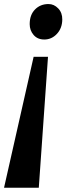

<svg xmlns="http://www.w3.org/2000/svg" viewBox="-32 -768 322 928"><path d="M155.5 139.5H-12.5L130.5 -493.5H200ZM269 -673.5Q268.5 -631.5 243 -604.2Q217.5 -577 182 -577Q149.5 -577 130.5 -599Q111.5 -621 111.5 -651.5Q111.5 -696 137.2 -722.2Q163 -748.5 202.5 -748.5Q229 -748.5 249.2 -727.5Q269.5 -706.5 269 -673.5Z"/></svg>

Font: Merriweather 72pt Black
Style: Italic
Weight: 900
Italic angle: -7.8°
Version: Version 2.101